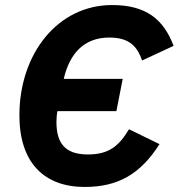

<svg xmlns="http://www.w3.org/2000/svg" viewBox="-20 -730 709 762"><path d="M316 12C447 12 537 -38 613 -158L492 -217C452 -151 413 -117 329 -117C239 -117 204 -161 204 -246C204 -257 205 -274 208 -289H442L467 -417H233C256 -516 312 -581 414 -581C498 -581 526 -541 544 -490L669 -548C629 -654 559 -710 425 -710C210 -710 57 -518 57 -272C57 -84 156 12 316 12Z"/></svg>

Font: LVC Sans
Style: Bold Italic
Weight: 700
Italic angle: -11.31°
Designer: Mike Abbink, Paul van der Laan, Pieter van Rosmalen
Foundry: Bold Monday
Version: Version 3.0